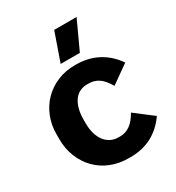

<svg xmlns="http://www.w3.org/2000/svg" viewBox="-178 -844 884 963"><g transform="rotate(-30 264.0 -363.0)"><path d="M285.6 9.6H294.8Q365 9.6 419 -18.9Q473 -47.4 512.2 -103.4L408.2 -183.2Q386.6 -144.4 360.4 -125.5Q334.2 -106.6 302 -106.6H293.2Q268.4 -106.6 248.5 -116.6Q228.6 -126.6 214.4 -145Q200.2 -163.4 192.4 -190.3Q184.6 -217.2 184.6 -250.6V-269.4Q184.6 -305 191.9 -332Q199.2 -359 212.4 -377.7Q225.6 -396.4 245.1 -406.1Q264.6 -415.8 289 -415.8H295.4Q329.6 -415.8 355.2 -398.2Q380.8 -380.6 403.8 -340.4L508.8 -414.8Q470.2 -471.2 414.4 -500.4Q358.6 -529.6 290.4 -529.6H281.8Q228.2 -529.6 182.2 -510.5Q136.2 -491.4 102.5 -457.6Q68.8 -423.8 49.6 -377Q30.4 -330.2 30.4 -275.4V-247Q30.4 -191.6 49.3 -144.5Q68.2 -97.4 101.7 -63Q135.2 -28.6 182 -9.5Q228.8 9.6 285.6 9.6ZM336 -570.6 411.8 -734.8H282.2L224.8 -570.6Z"/></g></svg>

Font: Fixel Variable
Style: Regular
Weight: 100
Width: 3
Designer: AlfaBravo + MacPaw
Foundry: Kyrylo Tkachov, Marchela Mozhyna, Serhii Makarenko, Maria Weinstein, Zakhar Kryvoshyya
Version: Version 1.211